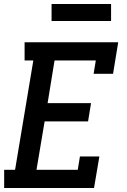

<svg xmlns="http://www.w3.org/2000/svg" viewBox="-20 -948 640 968"><path d="M1 0V-92H56L148 -643H104V-735H576L550 -576H452L463 -643H255L220 -428H439L424 -336H205L164 -92H372L383 -159H481L454 0ZM540 -842H240V-928H540Z"/></svg>

Font: Iosevka Slab SmBdExObl
Style: Regular
Weight: 600
Width: 7
Italic angle: -9°
Monospace: yes
Designer: Belleve Invis
Foundry: Belleve Invis
Version: Version 11.1.0; ttfautohint (v1.8.3)